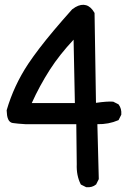

<svg xmlns="http://www.w3.org/2000/svg" viewBox="-20 -782 540 800"><path d="M338.4 -2.4 318.8 -12.2 316.9 -13.2 315.9 -15.1Q297.9 -51.3 299.8 -97.7L297.9 -264.6H85.9H85.4Q52.2 -266.6 32.7 -269.5Q26.4 -270.5 21.5 -274.7Q16.6 -278.8 13.7 -285.9Q10.7 -293 9.5 -301.5Q8.3 -310.1 7.8 -321.3V-322.3V-322.8Q37.6 -425.3 97.7 -516.1Q117.7 -545.9 144.5 -581.1Q171.4 -616.2 205.3 -656.5Q239.3 -696.8 279.8 -742.2L280.3 -742.7L280.8 -743.2Q287.6 -748.5 294.4 -752.4Q318.4 -766.1 338.6 -760.3Q358.9 -754.4 373 -729.5L374 -728V-726.6L379.9 -353.5Q428.2 -360.4 450.7 -358.4H451.7L452.6 -357.9L472.2 -348.1L473.6 -347.2L474.6 -346.2Q487.3 -329.1 485.4 -305.2V-304.2L484.9 -303.2L475.1 -283.7L474.1 -281.7L472.2 -280.8Q432.6 -263.7 385.7 -264.6L391.6 -37.1V-35.6L391.1 -34.7L381.3 -15.1L380.9 -13.7L379.9 -13.2Q364.3 0 340.3 -2H339.4ZM292 -352.5 286.6 -616.7Q257.8 -585.9 233.2 -554.9Q208.5 -523.9 187.5 -491.2Q166 -457.5 147.2 -422.9Q128.4 -388.2 112.3 -352.5Z"/></svg>

Font: NaikaiFont
Style: SemiBold
Weight: 600
Version: Version 1.89